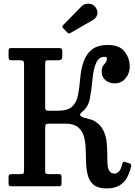

<svg xmlns="http://www.w3.org/2000/svg" viewBox="-20 -1011 732 1042"><path d="M691.5 -108Q684.5 -76 670.2 -48.8Q656 -21.5 629.2 -5Q602.5 11.5 558 11.5Q512 11.5 488.8 -7.5Q465.5 -26.5 457 -58Q448.5 -89.5 447.2 -127Q446 -164.5 445 -202Q444 -239.5 435.2 -270.8Q426.5 -302 403.2 -321Q380 -340 333.5 -340H247Q231.5 -340 228.2 -335.2Q225 -330.5 225 -314V-83Q225 -71.5 229 -68.8Q233 -66 245 -66H298.5Q309 -66 311.5 -62.2Q314 -58.5 314 -47.5V-15Q314 -6 310.8 -3Q307.5 0 297.5 0H42Q32.5 0 29.5 -3.2Q26.5 -6.5 26.5 -16V-48.5Q26.5 -59.5 30 -62.8Q33.5 -66 44 -66H86.5Q102 -66 106.2 -69.2Q110.5 -72.5 110.5 -87.5V-660Q110.5 -676 106.2 -680Q102 -684 86 -684H44Q31.5 -684 29 -688.2Q26.5 -692.5 26.5 -706V-733Q26.5 -743 28.8 -746.5Q31 -750 40.5 -750H300Q311 -750 314.5 -747.2Q318 -744.5 318 -733V-705Q318 -691.5 312 -687.8Q306 -684 297 -684H248Q231 -684 228 -681Q225 -678 225 -660.5V-434Q225 -418.5 228.5 -414.2Q232 -410 247 -410H293.5Q348 -410 372 -433Q396 -456 403.5 -495.2Q411 -534.5 415 -583Q419.5 -638 434.8 -679.2Q450 -720.5 481.2 -743.8Q512.5 -767 565.5 -767Q628 -767 656 -731.2Q684 -695.5 684 -650Q684 -612 660.8 -585.2Q637.5 -558.5 603 -558.5Q572 -558.5 552 -576Q532 -593.5 532 -622Q532 -643.5 539 -653.5Q546 -663.5 553 -671.2Q560 -679 560 -693Q560 -702.5 547 -702.5Q517 -702.5 502 -670Q487 -637.5 481.5 -578Q476.5 -519.5 467.5 -474.8Q458.5 -430 427 -405Q411.5 -392.5 415.2 -385.2Q419 -378 433 -373.5Q447 -369 464 -364.8Q481 -360.5 492 -354.5Q524 -335.5 538.8 -307.2Q553.5 -279 557.8 -246.8Q562 -214.5 562 -183.2Q562 -152 563 -126Q564 -100 572.5 -84.5Q581 -69 602.5 -69Q614.5 -69 625.8 -80.8Q637 -92.5 644 -123.5Q648 -135 657 -132.5L681 -125Q694.5 -121 691.5 -108ZM345 -835 322.5 -858.5Q314.5 -867 322.5 -874.5L423 -977Q438 -992.5 462.8 -990.8Q487.5 -989 499.5 -970Q513.5 -948.5 507.2 -930.2Q501 -912 485.5 -903L364 -833Q357.5 -829 354 -829Q350.5 -829 345 -835Z"/></svg>

Font: Besley* Narrow Medium
Style: Regular
Weight: 500
Width: 4
Designer: Owen Earl
Foundry: indestructible type*
Version: Version 3.000; ttfautohint (v1.8.3)